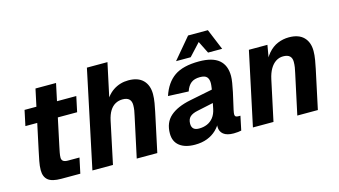

<svg xmlns="http://www.w3.org/2000/svg" viewBox="-85 -1043 2386 1353"><g transform="rotate(-15 1108.5 -366.0)"><path d="M221.8 0Q154.4 0 126 -23.8Q97.6 -47.6 97.6 -95.6Q97.6 -125.8 104.6 -161.3Q111.6 -196.8 119.6 -234.4L211 -661.8H361L268.8 -228.8Q263.6 -204.8 259.4 -182.8Q255.2 -160.8 255.2 -145.6Q255.2 -128.4 266.3 -120.1Q277.4 -111.8 300.2 -111.8H384.6L360.8 0ZM73.8 -424.2 97.6 -536H475L451.2 -424.2Z M449 0 599 -710H749L684.8 -410.8L665.6 -412.4Q696.8 -482 746.4 -515Q796 -548 857 -548Q927.8 -548 964.3 -511Q1000.8 -474 1000.8 -409.6Q1000.8 -380.2 994.8 -345Q988.8 -309.8 983.2 -284.4L922.4 0H772.4L835.6 -293.6Q840.2 -312.4 843.3 -332.2Q846.4 -352 846.4 -370.8Q846.4 -399.4 830.9 -414.2Q815.4 -429 783.2 -429Q754.2 -429 730.3 -415.8Q706.4 -402.6 689.6 -375.4Q672.8 -348.2 663.6 -305.2L599 0Z M1413 -244 1274.2 -214.4Q1236 -206.8 1217.6 -189.4Q1199.2 -172 1199.2 -139.2Q1199.2 -115.4 1212.2 -103.1Q1225.2 -90.8 1252.2 -90.8Q1284.4 -90.8 1311.2 -102.1Q1338 -113.4 1356.9 -137.5Q1375.8 -161.6 1383.6 -199.4Q1386.6 -215.6 1391.8 -240.4Q1397 -265.2 1402.2 -292.4Q1407.4 -319.6 1410.9 -342.9Q1414.4 -366.2 1414.4 -379.2Q1414.4 -408.4 1400.5 -423.8Q1386.6 -439.2 1350.4 -439.2Q1309.6 -439.2 1285.7 -420.5Q1261.8 -401.8 1248.4 -362.2L1099.2 -368.6Q1129.2 -460 1192.4 -504Q1255.6 -548 1372.8 -548Q1470.6 -548 1517.8 -508.1Q1565 -468.2 1565 -390.8Q1565 -370.6 1560.1 -340.5Q1555.2 -310.4 1548.1 -276.7Q1541 -243 1533.4 -211.5Q1525.8 -180 1520.9 -156.4Q1516 -132.8 1516 -123.6Q1516 -111.8 1522.4 -107.3Q1528.8 -102.8 1540.8 -102.8H1556.4L1534.8 0Q1526.8 2.2 1510.7 3.9Q1494.6 5.6 1479.2 5.6Q1429.8 5.6 1404.9 -14.4Q1380 -34.4 1380 -69.4Q1380 -80.4 1381.9 -91.9Q1383.8 -103.4 1387.8 -116L1397.2 -108Q1380.2 -72.2 1352.1 -45.2Q1324 -18.2 1284.9 -3.1Q1245.8 12 1195.6 12Q1124 12 1083.8 -19.4Q1043.6 -50.8 1043.6 -109.6Q1043.6 -189.4 1094.6 -234.5Q1145.6 -279.6 1242.8 -299.2L1433.2 -337.4ZM1217.6 -591.4 1346.4 -744.2H1490.8L1554 -591.4H1451.2L1396.6 -701H1425.8L1324.4 -591.4Z M1620 0 1734.2 -536H1869.4L1842.2 -378.8L1824.6 -383.6Q1845.2 -443.8 1876.4 -479.7Q1907.6 -515.6 1946.6 -531.8Q1985.6 -548 2028.4 -548Q2099.2 -548 2135.7 -511.2Q2172.2 -474.4 2172.2 -410.4Q2172.2 -380.6 2166.2 -345.2Q2160.2 -309.8 2154.6 -284.4L2093.8 0H1943.8L2007 -293.6Q2011.6 -312.4 2014.7 -332.6Q2017.8 -352.8 2017.8 -372.4Q2017.8 -400.2 2002.3 -414.6Q1986.8 -429 1954.6 -429Q1925.6 -429 1901.4 -413.3Q1877.2 -397.6 1859.8 -367.7Q1842.4 -337.8 1833.2 -294.8L1770 0Z"/></g></svg>

Font: Geist
Style: Italic
Weight: 400
Italic angle: -12°
Designer: Basement.studio, Andrés Briganti, Mateo Zaragoza
Foundry: Basement.studio, Vercel, Andrés Briganti, Guido Ferreyra, Mateo Zaragoza
Version: Version 1.500